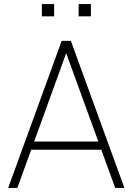

<svg xmlns="http://www.w3.org/2000/svg" viewBox="-20 -920 649 940"><path d="M365 -840V-900H425V-840ZM185 -840V-900H245V-840ZM20 0 282 -720H327L589 0H544L289 -701H319L65 0ZM120 -187V-227H488V-187Z"/></svg>

Font: Manrope ExtraLight ExtraLight
Style: Regular
Weight: 250
Version: Version 4.501